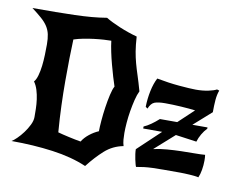

<svg xmlns="http://www.w3.org/2000/svg" viewBox="-85 -869 1289 1037"><g transform="rotate(10 559.5 -350.5)"><path d="M596 -683Q599 -635 604.5 -602.5Q610 -570 618 -540.5Q626 -511 637 -477.5Q648 -444 662 -394Q652 -374 644.5 -343.5Q637 -313 631.5 -280Q626 -247 623.5 -215Q621 -183 621 -159Q621 -140 622.5 -122Q624 -104 629 -88Q571 -77 528 -38.5Q485 0 443 54Q362 19 255.5 4.5Q149 -10 28 -10Q39 -16 56 -32.5Q73 -49 89 -70.5Q105 -92 116.5 -115.5Q128 -139 128 -159Q128 -179 127.5 -204Q127 -229 123.5 -255Q120 -281 112.5 -305.5Q105 -330 92 -348Q103 -360 110 -384.5Q117 -409 120.5 -438.5Q124 -468 125 -499.5Q126 -531 126 -557Q126 -589 121 -612Q116 -635 103.5 -654.5Q91 -674 69.5 -693Q48 -712 15 -737Q86 -737 142.5 -737.5Q199 -738 247 -739.5Q295 -741 337 -744.5Q379 -748 421 -755Q452 -736 500 -716Q548 -696 596 -683ZM484 -144Q484 -166 487 -202.5Q490 -239 495.5 -276.5Q501 -314 508.5 -347Q516 -380 525 -396Q518 -416 509 -446.5Q500 -477 491 -510.5Q482 -544 475 -577.5Q468 -611 465 -637Q449 -637 424.5 -635.5Q400 -634 371.5 -630.5Q343 -627 314.5 -621.5Q286 -616 262 -608Q260 -563 259 -504.5Q258 -446 258 -380Q258 -316 260.5 -245.5Q263 -175 269 -100Q279 -97 295.5 -93Q312 -89 330 -85Q348 -81 365.5 -77.5Q383 -74 396 -72Q410 -95 434 -114Q458 -133 484 -144ZM897 -196 789 -100Q825 -108 864 -111Q903 -114 941 -115Q979 -116 1013 -116Q1047 -116 1071 -118Q1072 -111 1072.5 -103.5Q1073 -96 1073 -87Q1073 -61 1068.5 -35Q1064 -9 1056 8Q1050 6 1036.5 4.5Q1023 3 1008 2Q993 1 978.5 0.5Q964 0 956 0Q902 0 865.5 0Q829 0 803 1Q777 2 757 4.5Q737 7 715 11Q713 8 710 -3Q707 -14 704 -28Q701 -42 699 -57Q697 -72 697 -83L821 -200H717V-211Q736 -219 756.5 -233.5Q777 -248 797 -266H892L976 -345Q945 -349 898 -352Q851 -355 811 -355Q772 -355 752.5 -347.5Q733 -340 721 -310L710 -318Q711 -363 720 -406Q729 -449 745 -479Q776 -473 807.5 -468.5Q839 -464 868 -461.5Q897 -459 921 -457.5Q945 -456 960 -456Q998 -456 1028.5 -462.5Q1059 -469 1073 -477L1086 -473Q1077 -450 1074.5 -419.5Q1072 -389 1072 -352L975 -266H1058V-259Q1043 -244 1030.5 -222.5Q1018 -201 1012 -180Z"/></g></svg>

Font: New Rocker
Style: Regular
Weight: 400
Designer: Pablo Impallari, Brenda Gallo, Rodrigo Fuenzalida
Foundry: Pablo Impallari, Brenda Gallo, Rodrigo Fuenzalida
Version: Version 1.000; ttfautohint (v0.93) -l 8 -r 50 -G 200 -x 14 -